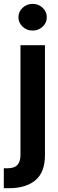

<svg xmlns="http://www.w3.org/2000/svg" viewBox="-60 -783 303 1007"><path d="M47.4 -545.9H175.8V31.2Q175.8 119.6 126.2 161.9Q76.7 204.1 -14.2 204.1H-40V99.6H-21.5Q15.6 99.6 31.5 81.8Q47.4 64 47.4 29.8ZM111.3 -622.6Q80.6 -622.6 58.6 -643.1Q36.6 -663.6 36.6 -692.4Q36.6 -721.7 58.6 -742.2Q80.6 -762.7 111.3 -762.7Q141.6 -762.7 163.6 -742.2Q185.5 -721.7 185.5 -692.4Q185.5 -663.6 163.6 -643.1Q141.6 -622.6 111.3 -622.6Z"/></svg>

Font: Inter Tight SemiBold
Style: Regular
Weight: 600
Designer: Rasmus Andersson
Foundry: rsms
Version: Version 3.004; ttfautohint (v1.8.4.7-5d5b)